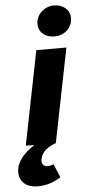

<svg xmlns="http://www.w3.org/2000/svg" viewBox="-106 -763 475 1018"><g transform="rotate(-5 131.0 -254.0)"><path d="M52 220C102 220 144 204 176 182L146 110C138 114 130 118 116 118C98 118 84 108 84 90C84 56 108 20 168 0L268 -500H108L8 0H54C-4 37 -44 84 -44 136C-44 190 -4 220 52 220ZM210 -564C264 -564 306 -602 306 -654C306 -702 264 -728 222 -728C168 -728 126 -686 126 -638C126 -588 168 -564 210 -564Z"/></g></svg>

Font: Source Sans Pro Black
Style: Italic
Weight: 900
Italic angle: -11°
Designer: Paul D. Hunt
Foundry: Adobe Systems Incorporated
Version: Version 3.006;hotconv 1.0.111;makeotfexe 2.5.65597